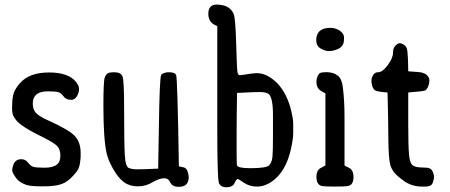

<svg xmlns="http://www.w3.org/2000/svg" viewBox="-20 -792 1911 815"><path d="M293 -48.8Q267.6 -18.6 235.4 -8.8Q211.9 -1 160.6 -1Q109.4 -1 92.8 -6.8Q61.5 -17.6 48.3 -36.1Q35.2 -54.7 32.7 -63.5Q30.3 -72.3 35.2 -87.9Q43 -116.2 70.3 -116.2Q87.9 -116.2 98.6 -102.1Q109.4 -87.9 121.1 -84Q132.8 -80.1 168.5 -80.1Q204.1 -80.1 220.7 -92.8Q236.3 -104.5 236.3 -130.9Q236.3 -157.2 223.6 -170.9Q210.9 -185.5 163.1 -209Q66.4 -255.9 46.9 -284.2Q35.2 -299.8 33.2 -310.1Q31.2 -320.3 31.2 -332Q31.2 -377 38.6 -397.5Q45.9 -418 65.4 -439.5Q104.5 -484.4 188.5 -484.4Q270.5 -484.4 302.7 -444.3Q313.5 -429.7 314.5 -421.9Q317.4 -410.2 312.5 -396.5Q302.7 -368.2 282.2 -368.2Q260.7 -368.2 250 -382.8Q239.3 -397.5 227.1 -400.9Q214.8 -404.3 182.6 -404.3Q150.4 -404.3 134.8 -391.1Q119.1 -377.9 119.1 -352.5Q119.1 -327.1 132.8 -312.5Q146.5 -297.9 181.6 -282.2Q273.4 -241.2 297.9 -214.4Q322.3 -187.5 322.3 -143.6V-126Q320.3 -95.7 314.9 -81.1Q309.6 -66.4 293 -48.8Z M565.4 -1Q530.3 -1 506.3 -18.6Q482.4 -36.1 460.9 -73.7Q439.5 -111.3 432.6 -141.6Q418.9 -202.1 418.9 -343.8Q418.9 -449.2 424.8 -463.4Q430.7 -477.5 438.5 -481.4Q447.3 -485.4 463.9 -485.4Q493.2 -485.4 500 -467.8Q506.8 -449.2 506.8 -338.9Q506.8 -182.6 509.8 -133.3Q512.7 -84 527.3 -78.6Q542 -73.2 562.5 -73.2Q585.9 -73.2 651.4 -76.2Q652.3 -140.6 654.3 -244.1Q657.2 -460.9 664.1 -473.6Q666 -478.5 675.8 -481.9Q685.5 -485.4 696.3 -485.4Q722.7 -485.4 727.5 -473.6Q733.4 -463.9 739.3 -85.9Q745.1 -85 758.3 -82Q771.5 -79.1 776.4 -64Q781.2 -48.8 781.2 -38.6Q781.2 -28.3 777.3 -19.5Q768.6 1 739.3 1H738.3Q710.9 1 702.1 -18.6Q695.3 -35.2 677.7 -35.2Q676.8 -35.2 675.8 -35.2Q656.2 -35.2 627.9 -18.6Q599.6 -1 565.4 -1Z M899.4 -772.5Q954.1 -772.5 971.7 -733.4Q979.5 -714.8 982.4 -609.4Q985.4 -503.9 987.8 -487.3Q990.2 -470.7 1000 -472.7Q1053.7 -481.4 1071.3 -481.4Q1114.3 -481.4 1158.2 -437.5Q1199.2 -393.6 1216.8 -319.3Q1224.6 -286.1 1224.6 -267.1Q1224.6 -248 1224.6 -226.1Q1224.6 -204.1 1215.8 -163.1Q1194.3 -62.5 1132.8 -20.5Q1102.5 0 1071.3 0Q1040 0 1016.6 -15.6Q994.1 -31.2 989.3 -32.2Q983.4 -32.2 975.6 -14.6Q967.8 2 942.4 2.9Q941.4 2.9 940.4 2.9Q917 2.9 909.2 -15.6Q902.3 -35.2 902.3 -250V-681.6Q864.3 -694.3 864.3 -733.4Q864.3 -772.5 899.4 -772.5ZM1043.9 -78.1Q1112.3 -78.1 1123.5 -91.3Q1134.8 -104.5 1136.7 -128.9Q1138.7 -152.3 1138.7 -214.8V-304.7Q1138.7 -388.7 1114.3 -396.5Q1101.6 -401.4 1081.5 -401.4Q1061.5 -401.4 1045.4 -400.4Q1029.3 -399.4 986.3 -397.5Q984.4 -299.8 984.4 -229.5V-142.6Q984.4 -95.7 986.3 -89.8Q990.2 -78.1 1043 -78.1Z M1344.7 -2.9Q1323.2 -8.8 1323.2 -41Q1323.2 -72.3 1345.7 -81.1Q1350.6 -84 1361.3 -89.8V-395.5Q1355.5 -398.4 1345.7 -404.3Q1323.2 -416 1323.2 -445.3Q1323.2 -456.1 1327.6 -467.3Q1332 -478.5 1339.8 -482.4Q1344.7 -485.4 1361.3 -485.4Q1365.2 -485.4 1371.1 -485.4Q1396.5 -484.4 1414.1 -470.7Q1431.6 -457 1435.5 -419.9Q1442.4 -365.2 1442.4 -293.9Q1442.4 -285.2 1442.4 -276.4V-89.8Q1447.3 -85.9 1460.9 -80.1Q1480.5 -70.3 1480.5 -41Q1480.5 -7.8 1459 -2.9Q1447.3 0 1401.9 0Q1356.4 0 1344.7 -2.9ZM1401.4 -579.1Q1389.6 -575.2 1375.5 -575.2Q1361.3 -575.2 1342.3 -585.4Q1323.2 -595.7 1322.3 -620.1Q1322.3 -661.1 1357.4 -670.9Q1370.1 -673.8 1380.9 -673.8Q1404.3 -673.8 1421.9 -662.1Q1440.4 -648.4 1440.4 -633.3Q1440.4 -618.2 1438.5 -610.4Q1432.6 -587.9 1401.4 -579.1Z M1771.5 0Q1732.4 0 1699.2 -20.5Q1661.1 -47.9 1650.4 -63.5Q1640.6 -78.1 1636.7 -91.8Q1628.9 -120.1 1628.4 -208.5Q1627.9 -296.9 1625 -399.4L1595.7 -402.3Q1578.1 -404.3 1571.3 -409.2Q1564.5 -414.1 1560.5 -425.8Q1556.6 -438.5 1556.6 -448.7Q1556.6 -459 1560.5 -466.8Q1568.4 -485.4 1584 -485.4Q1585 -485.4 1585.9 -485.4Q1603.5 -485.4 1626 -515.6Q1648.4 -545.9 1648.4 -569.3Q1648.4 -591.8 1663.1 -602.5Q1669.9 -608.4 1677.2 -608.4Q1684.6 -608.4 1693.8 -602.5Q1703.1 -596.7 1707 -585.9Q1711.9 -572.3 1712.9 -489.3Q1726.6 -488.3 1755.4 -486.3Q1784.2 -484.4 1795.9 -468.8Q1802.7 -460.9 1802.7 -450.2Q1802.7 -439.5 1797.9 -426.3Q1793 -413.1 1785.2 -408.2Q1776.4 -404.3 1712.9 -399.4V-259.8Q1712.9 -172.9 1716.3 -135.3Q1719.7 -97.7 1732.9 -89.4Q1746.1 -81.1 1771 -81.1Q1795.9 -81.1 1804.2 -77.1Q1812.5 -73.2 1817.4 -62Q1822.3 -50.8 1822.3 -42Q1822.3 -32.2 1817.9 -19Q1813.5 -5.9 1805.7 -3.9Q1797.9 0 1785.2 0Z"/></svg>

Font: Semi-Sweet
Style: Book
Weight: 400
Designer: Walter E Stewart
Version: 0.5